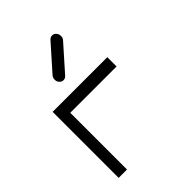

<svg xmlns="http://www.w3.org/2000/svg" viewBox="-196 -826 878 878"><g transform="rotate(-45 243.0 -387.0)"><path d="M105.5 -49H51.5V-476H405V-416H105.5ZM170 -552Q162 -560.5 162 -573Q162 -586 170 -595L277.5 -716Q286 -725 296.5 -725Q308 -725 316 -716Q324 -707 324 -694Q324 -681.5 316 -673L208.5 -552Q200.5 -543 189 -543Q178 -543 170 -552Z"/></g></svg>

Font: 3270 Nerd Font Mono SemCond
Style: Regular
Weight: 400
Monospace: yes
Version: Version 3.0.1;Nerd Fonts 3.1.1